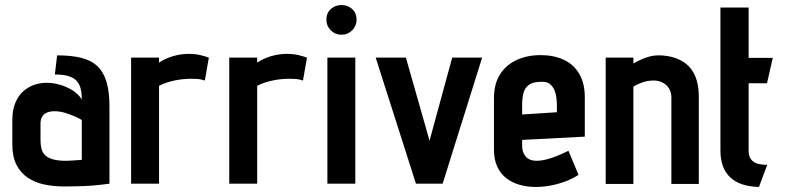

<svg xmlns="http://www.w3.org/2000/svg" viewBox="-20 -730 3120 763"><path d="M305 -335Q291 -357 267.5 -371.5Q244 -386 217 -393.5Q190 -401 165 -401Q138 -401 113.5 -392Q89 -383 70 -365Q51 -347 40 -319Q29 -291 29 -253V-156Q29 -108 45 -76Q61 -44 89.5 -24.5Q118 -5 155 3Q192 11 235 11Q255 11 274 10.5Q293 10 311.5 9.5Q330 9 347.5 7.5Q365 6 382 4Q399 2 415 0V-307Q415 -365 403.5 -404Q392 -443 367.5 -466.5Q343 -490 303.5 -500Q264 -510 207 -510L198 -434Q227 -434 247 -429Q267 -424 280 -413Q293 -402 299 -383Q305 -364 305 -335ZM305 -253V-95Q305 -95 300.5 -94.5Q296 -94 288.5 -93.5Q281 -93 272.5 -92.5Q264 -92 256.5 -91.5Q249 -91 244 -91Q210 -91 189.5 -97Q169 -103 158.5 -114Q148 -125 144.5 -140Q141 -155 141 -174V-239Q141 -253 145.5 -262.5Q150 -272 157.5 -277.5Q165 -283 175 -285.5Q185 -288 196 -288Q219 -288 242 -280.5Q265 -273 282.5 -265Q300 -257 305 -253Z M794 -410 810 -501Q794 -507 774 -511.5Q754 -516 731 -516Q699 -516 668 -507Q637 -498 612 -481V-501H501V0H612V-389Q627 -397 643 -402Q659 -407 675.5 -410.5Q692 -414 709 -415.5Q726 -417 742 -417Q769 -417 781.5 -413.5Q794 -410 794 -410Z M1184 -410 1200 -501Q1184 -507 1164 -511.5Q1144 -516 1121 -516Q1089 -516 1058 -507Q1027 -498 1002 -481V-501H891V0H1002V-389Q1017 -397 1033 -402Q1049 -407 1065.5 -410.5Q1082 -414 1099 -415.5Q1116 -417 1132 -417Q1159 -417 1171.5 -413.5Q1184 -410 1184 -410Z M1281 0H1392V-501H1281ZM1337 -710Q1312 -710 1294.5 -694Q1277 -678 1277 -652Q1277 -627 1294.5 -609.5Q1312 -592 1337 -592Q1362 -592 1379.5 -609.5Q1397 -627 1397 -652Q1397 -678 1379.5 -694Q1362 -710 1337 -710Z M1473 -501 1633 0H1739L1896 -501H1777L1687 -171L1593 -501Z M2055 -149V-174L2304 -187V-343Q2304 -399 2282 -436.5Q2260 -474 2220.5 -492.5Q2181 -511 2128 -511Q2076 -511 2034 -492Q1992 -473 1967.5 -435Q1943 -397 1943 -340V-135Q1943 -97 1955.5 -69Q1968 -41 1990.5 -23Q2013 -5 2043.5 4Q2074 13 2109 13Q2154 13 2199.5 0Q2245 -13 2279 -35L2239 -131Q2208 -115 2173.5 -103Q2139 -91 2112 -91Q2099 -91 2088 -95Q2077 -99 2070 -107Q2063 -115 2059 -125.5Q2055 -136 2055 -149ZM2193 -313V-284L2055 -275V-314Q2055 -342 2060.5 -361.5Q2066 -381 2081.5 -392.5Q2097 -404 2127 -405Q2155 -407 2169 -393Q2183 -379 2188 -357.5Q2193 -336 2193 -313Z M2648 -343V1H2757V-346Q2757 -385 2748 -413Q2739 -441 2723.5 -459.5Q2708 -478 2687.5 -489Q2667 -500 2644 -505Q2621 -510 2597 -510Q2576 -510 2556.5 -504Q2537 -498 2521.5 -490.5Q2506 -483 2497 -478V-501H2387V1H2497V-386Q2513 -395 2527 -400.5Q2541 -406 2553.5 -408Q2566 -410 2577 -410Q2593 -410 2606 -405Q2619 -400 2628.5 -391Q2638 -382 2643 -369.5Q2648 -357 2648 -343Z M2955 -132V-399H3028L3051 -500H2955V-700H2843V-132Q2843 -62 2881.5 -25.5Q2920 11 2996 13L3029 -75Q3006 -75 2989.5 -80Q2973 -85 2964 -97.5Q2955 -110 2955 -132Z"/></svg>

Font: Advent Pro
Style: Regular
Weight: 400
Designer: VivaRado, Andreas Kalpakidis
Foundry: VivaRado, Andreas Kalpakidis
Version: Version 3.000